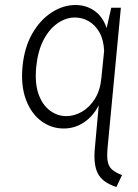

<svg xmlns="http://www.w3.org/2000/svg" viewBox="-20 -505 554 768"><path d="M445.5 243Q389.5 225 371 188.2Q352.5 151.5 360 81.5L375 -84Q353 -40.5 316.2 -15.8Q279.5 9 235 9Q185 9 144.8 -21Q104.5 -51 83.8 -106.5Q63 -162 70 -238.5Q77.5 -315.5 109.2 -370.8Q141 -426 187 -455.5Q233 -485 282 -485Q325.5 -485 358.8 -461Q392 -437 406.5 -392.5L425 -474H463.5L410.5 84Q407 120 410.8 140.5Q414.5 161 428 173Q441.5 185 468 195.5ZM245 -40.5Q277.5 -40.5 308 -58.2Q338.5 -76 359.8 -110Q381 -144 385.5 -193L396.5 -301.5Q394.5 -346 377.8 -375.5Q361 -405 335.2 -420Q309.5 -435 280 -435Q244 -435 210.8 -412.2Q177.5 -389.5 154.5 -345.8Q131.5 -302 125 -238.5Q118.5 -172.5 134.2 -128.5Q150 -84.5 180 -62.5Q210 -40.5 245 -40.5Z"/></svg>

Font: Karla Light
Style: Italic
Weight: 300
Italic angle: -8°
Designer: Jonathan Pinhorn
Version: Version 2.004;gftools[0.9.33]